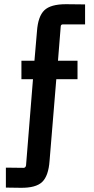

<svg xmlns="http://www.w3.org/2000/svg" viewBox="-20 -704 446 914"><path d="M78 190 8 189V94L92 95Q102 95 104 83L137 -327H82V-415H144L156 -555Q161 -626 191 -655Q221 -684 294 -684L385 -683V-588H280Q269 -588 269 -577L256 -415H349V-327H248L216 61Q211 133 181 162Q151 191 78 190Z"/></svg>

Font: Gemunu Libre
Style: Bold
Weight: 700
Designer: Puspanada Ekanayake, Sola Matas, Pathum Egodawatta, Kosala Senevirathne
Foundry: mooniak
Version: Version 1.100